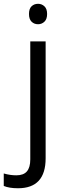

<svg xmlns="http://www.w3.org/2000/svg" viewBox="-74 -754 347 1014"><path d="M21 240.2Q-25.4 240.2 -54.2 228V162.1Q-20.5 171.9 12.2 171.9Q50.3 171.9 68.1 151.1Q85.9 130.4 85.9 87.9V-535.2H167V82Q167 240.2 21 240.2ZM79.1 -680.2Q79.1 -708 92.8 -720.9Q106.4 -733.9 127 -733.9Q146.5 -733.9 160.6 -720.7Q174.8 -707.5 174.8 -680.2Q174.8 -652.8 160.6 -639.4Q146.5 -626 127 -626Q106.4 -626 92.8 -639.4Q79.1 -652.8 79.1 -680.2Z"/></svg>

Font: f5_51262 
Style: Regular
Weight: 400
Foundry: Ascender Corporation
Version: Version 1.10